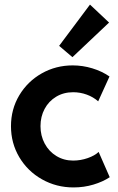

<svg xmlns="http://www.w3.org/2000/svg" viewBox="-20 -819 519 845"><path d="M28.3 -263.7Q28.3 -338.4 64.9 -399.7Q101.6 -460.9 163.8 -496.1Q226.1 -531.2 299.8 -531.2Q343.8 -531.2 386.2 -518.3Q428.7 -505.4 461.9 -482.4L412.1 -373Q390.6 -392.1 361.8 -402.6Q333 -413.1 301.8 -413.1Q259.8 -413.1 227.1 -393.3Q194.3 -373.5 176.3 -339.6Q158.2 -305.7 158.2 -263.7Q158.2 -221.7 176.8 -187Q195.3 -152.3 228.3 -132.3Q261.2 -112.3 301.8 -112.3Q335 -112.3 366.2 -123.3Q397.5 -134.3 414.1 -150.4L462.9 -39.1Q432.6 -19 391.1 -6.6Q349.6 5.9 303.7 5.9Q228 5.9 164.8 -29.8Q101.6 -65.4 64.9 -127.2Q28.3 -189 28.3 -263.7ZM240.2 -617.2 376 -798.8 460 -719.7 298.8 -567.4Z"/></svg>

Font: Reddit Sans Fudge
Style: Bold
Weight: 700
Designer: Stephen Hutchings
Foundry: Reddit
Version: Version 1.013